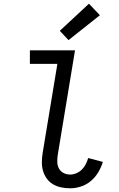

<svg xmlns="http://www.w3.org/2000/svg" viewBox="-20 -1006 640 1034"><path d="M358 8Q333 8 309 3Q285 -2 265 -14Q245 -26 231.5 -45Q218 -64 211.5 -86.5Q205 -109 205.5 -134Q206 -159 210 -184L289 -662H141V-735H384L291 -172Q288 -153 288.5 -133.5Q289 -114 297.5 -98.5Q306 -83 322 -74.5Q338 -66 358 -66Q374 -66 391 -73Q408 -80 421 -93Q434 -106 442 -122Q450 -138 455 -155L534 -134Q525 -105 509 -78Q493 -51 469 -31Q445 -11 416 -1.5Q387 8 358 8ZM349 -790 302 -840 459 -986 518 -924Z"/></svg>

Font: Iosevka Curly Slab Extended
Style: Italic
Weight: 400
Width: 7
Italic angle: -9°
Monospace: yes
Designer: Belleve Invis
Foundry: Belleve Invis
Version: Version 11.1.0; ttfautohint (v1.8.3)